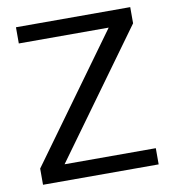

<svg xmlns="http://www.w3.org/2000/svg" viewBox="-79 -759 750 829"><g transform="rotate(-10 296.5 -345.0)"><path d="M43 -71 440 -619H46V-690H547V-619L150 -71H550V0H43Z"/></g></svg>

Font: Mozilla Text BETA
Style: Regular
Weight: 400
Designer: Studio DRAMA
Foundry: Studio DRAMA
Version: Version 0.100